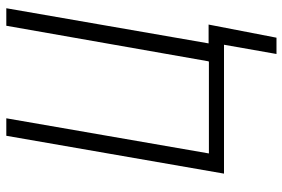

<svg xmlns="http://www.w3.org/2000/svg" viewBox="-168 -584 922 627"><g transform="rotate(-90 293.5 -270.0)"><path d="M164.1 -710.9H221.2L106.4 -49.3H406.2V-50.3H407.2L523.4 -710.9H580.6L465.8 -50.3H527.3L484.4 171.4H431.2L461.4 0H40.5Z"/></g></svg>

Font: Roboto Mono Light
Style: Italic
Weight: 300
Designer: Google
Version: Version 2.000985; 2015; ttfautohint (v1.3)